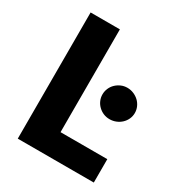

<svg xmlns="http://www.w3.org/2000/svg" viewBox="-173 -844 894 960"><g transform="rotate(30 274.5 -364.0)"><path d="M70.5 0ZM239.5 -135H509.5V0H70.5V-728.5H239.5ZM513.5 -403.5Q513.5 -385 506 -368.5Q498.5 -352 485.5 -339.8Q472.5 -327.5 455.2 -320.5Q438 -313.5 418.5 -313.5Q399.5 -313.5 383 -320.5Q366.5 -327.5 353.8 -339.8Q341 -352 333.8 -368.5Q326.5 -385 326.5 -403.5Q326.5 -422 333.8 -438.8Q341 -455.5 353.8 -467.8Q366.5 -480 383 -487.2Q399.5 -494.5 418.5 -494.5Q438 -494.5 455.2 -487.2Q472.5 -480 485.5 -467.8Q498.5 -455.5 506 -438.8Q513.5 -422 513.5 -403.5Z"/></g></svg>

Font: Lato Black
Style: Regular
Weight: 900
Designer: Lukasz Dziedzic
Foundry: tyPoland Lukasz Dziedzic
Version: Version 2.007; 2014-02-27